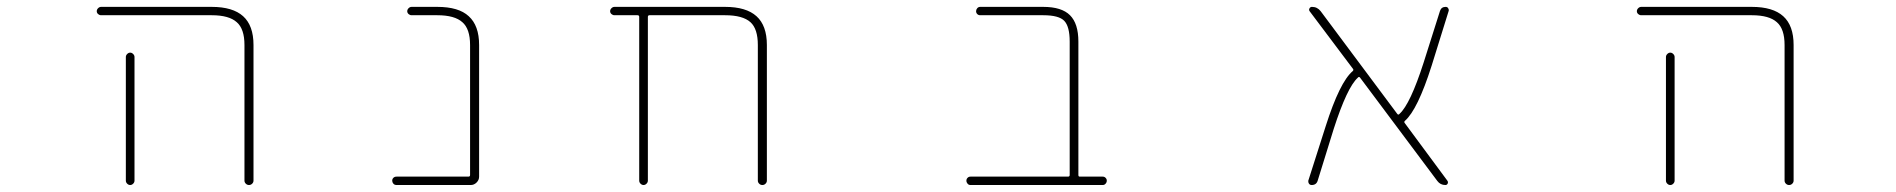

<svg xmlns="http://www.w3.org/2000/svg" viewBox="-20 -564 5540 561"><path d="M694.3 -36.1V-432.6Q694.3 -479.5 671.9 -499Q649.4 -519.5 598.6 -519.5H275.4Q270.5 -519.5 266.6 -522.9Q262.7 -526.4 262.7 -531.2Q262.7 -536.1 266.6 -540Q270.5 -543.9 275.4 -543.9H598.6Q660.2 -543.9 690.4 -516.6Q720.7 -489.3 720.7 -432.6V-36.1Q720.7 -31.2 716.8 -27.3Q712.9 -23.4 707.5 -23.4Q702.1 -23.4 698.2 -27.3Q694.3 -31.2 694.3 -36.1ZM347.7 -36.1V-397.5Q347.7 -402.3 351.6 -406.2Q355.5 -410.2 360.4 -410.2Q365.2 -410.2 369.1 -406.2Q373 -402.3 373 -397.5V-36.1Q373 -31.2 369.1 -27.3Q365.2 -23.4 360.4 -23.4Q355.5 -23.4 351.6 -27.3Q347.7 -31.2 347.7 -36.1Z M1138.7 -23.4Q1132.8 -23.4 1129.4 -27.3Q1126 -31.2 1126 -36.1Q1126 -41 1129.4 -44.4Q1132.8 -47.9 1138.7 -47.9H1348.6Q1353.5 -47.9 1353.5 -52.7V-432.6Q1353.5 -479.5 1331.1 -499Q1308.6 -519.5 1257.8 -519.5H1182.6Q1177.7 -519.5 1173.8 -522.9Q1169.9 -526.4 1169.9 -531.2Q1169.9 -536.1 1173.8 -540Q1177.7 -543.9 1182.6 -543.9H1257.8Q1320.3 -543.9 1349.6 -516.6Q1379.9 -489.3 1379.9 -432.6V-47.9Q1379.9 -38.1 1372.6 -30.8Q1365.2 -23.4 1355.5 -23.4Z M2194.3 -36.1V-432.6Q2194.3 -479.5 2172.9 -499Q2150.4 -519.5 2098.6 -519.5H1877.9Q1873 -519.5 1873 -514.6V-36.1Q1873 -31.2 1869.1 -27.3Q1865.2 -23.4 1860.4 -23.4Q1855.5 -23.4 1851.6 -27.3Q1847.7 -31.2 1847.7 -36.1V-514.6Q1847.7 -519.5 1842.8 -519.5H1775.4Q1770.5 -519.5 1766.6 -522.9Q1762.7 -526.4 1762.7 -531.2Q1762.7 -536.1 1766.6 -540Q1770.5 -543.9 1775.4 -543.9H2098.6Q2160.2 -543.9 2190.4 -516.6Q2220.7 -489.3 2220.7 -432.6V-36.1Q2220.7 -31.2 2216.8 -27.3Q2212.9 -23.4 2207.5 -23.4Q2202.1 -23.4 2198.2 -27.3Q2194.3 -31.2 2194.3 -36.1Z M2815.4 -23.4Q2810.5 -23.4 2807.1 -27.3Q2803.7 -31.2 2803.7 -36.1Q2803.7 -41 2807.1 -44.4Q2810.5 -47.9 2815.4 -47.9H3100.6Q3105.5 -47.9 3105.5 -52.7V-442.4Q3105.5 -486.3 3089.8 -502.9Q3074.2 -519.5 3028.3 -519.5H2843.8Q2838.9 -519.5 2835.4 -522.9Q2832 -526.4 2832 -531.2Q2832 -536.1 2835.4 -540Q2838.9 -543.9 2843.8 -543.9H3028.3Q3082 -543.9 3106.4 -519.5Q3130.9 -495.1 3130.9 -442.4V-52.7Q3130.9 -47.9 3134.8 -47.9H3202.1Q3207 -47.9 3210.4 -44.4Q3213.9 -41 3213.9 -36.1Q3213.9 -31.2 3210.4 -27.3Q3207 -23.4 3202.1 -23.4Z M4203.1 -23.4Q4188.5 -23.4 4179.7 -35.2L3954.1 -336.9Q3951.2 -340.8 3948.2 -337.9L3947.3 -336.9Q3916 -308.6 3877 -187.5L3830.1 -36.1Q3826.2 -23.4 3812.5 -23.4Q3807.6 -23.4 3804.7 -27.3Q3802.7 -30.3 3802.7 -33.2Q3802.7 -35.2 3802.7 -36.1L3853.5 -195.3Q3894.5 -324.2 3932.6 -356.4Q3935.5 -359.4 3933.6 -362.3L3806.6 -531.2Q3803.7 -535.2 3806.2 -539.6Q3808.6 -543.9 3813.5 -543.9Q3829.1 -543.9 3838.9 -531.2L4062.5 -231.4Q4065.4 -227.5 4068.4 -230.5L4069.3 -231.4Q4100.6 -259.8 4139.6 -380.9L4187.5 -532.2Q4191.4 -543.9 4204.1 -543.9Q4209 -543.9 4211.4 -540Q4213.9 -536.1 4212.9 -532.2L4163.1 -372.1Q4122.1 -243.2 4085 -210.9Q4082 -208 4084 -205.1L4209 -36.1Q4211.9 -32.2 4210 -27.8Q4208 -23.4 4203.1 -23.4Z M5194.3 -36.1V-432.6Q5194.3 -479.5 5171.9 -499Q5149.4 -519.5 5098.6 -519.5H4775.4Q4770.5 -519.5 4766.6 -522.9Q4762.7 -526.4 4762.7 -531.2Q4762.7 -536.1 4766.6 -540Q4770.5 -543.9 4775.4 -543.9H5098.6Q5160.2 -543.9 5190.4 -516.6Q5220.7 -489.3 5220.7 -432.6V-36.1Q5220.7 -31.2 5216.8 -27.3Q5212.9 -23.4 5207.5 -23.4Q5202.1 -23.4 5198.2 -27.3Q5194.3 -31.2 5194.3 -36.1ZM4847.7 -36.1V-397.5Q4847.7 -402.3 4851.6 -406.2Q4855.5 -410.2 4860.4 -410.2Q4865.2 -410.2 4869.1 -406.2Q4873 -402.3 4873 -397.5V-36.1Q4873 -31.2 4869.1 -27.3Q4865.2 -23.4 4860.4 -23.4Q4855.5 -23.4 4851.6 -27.3Q4847.7 -31.2 4847.7 -36.1Z"/></svg>

Font: Rounded-X Mgen+ 2m thin
Style: Regular
Weight: 100
Designer: [Source Han Sans]
Ryoko NISHIZUKA  (kana & ideographs); Paul D. Hunt (Latin, Greek & Cyrillic); Wenlong ZHANG  (bopomofo
Version: Version 1.059.20150602